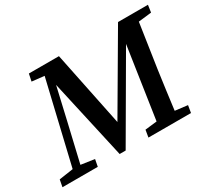

<svg xmlns="http://www.w3.org/2000/svg" viewBox="-160 -885 1211 1106"><g transform="rotate(-30 446.0 -332.0)"><path d="M-30 0 -21 -47 73 -61 202 -607 120 -616 130 -664H330L432 -167L723 -664H922L915 -616L828 -606L784 -312Q775 -248 766.5 -184.5Q758 -121 750 -58L833 -48L825 0H542L550 -48L629 -57L700 -532L391 -1H351L233 -529L183 -312L124 -60L214 -47L205 0Z"/></g></svg>

Font: Source Serif 4 Semibold
Style: Italic
Weight: 600
Italic angle: -12°
Designer: Frank Grießhammer
Foundry: Adobe
Version: Version 4.005;hotconv 1.1.0;makeotfexe 2.6.0